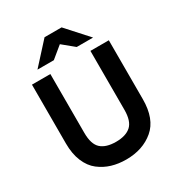

<svg xmlns="http://www.w3.org/2000/svg" viewBox="-213 -1064 1139 1220"><g transform="rotate(-30 357.0 -454.5)"><path d="M357 -834 273 -765H153L295 -921H420L561 -765H441ZM357 12Q301 12 252.5 -2.5Q204 -17 163 -48.5Q122 -80 98.5 -136Q75 -192 75 -268V-700H210V-268Q210 -185 247 -151.5Q284 -118 357 -118Q429 -118 466.5 -151.5Q504 -185 504 -268V-700H639V-268Q639 -123 559 -55.5Q479 12 357 12Z"/></g></svg>

Font: OVRPSS Recut ExtraBold
Style: Regular
Weight: 800
Designer: Giant Group
Foundry: Giant Group
Version: Version 1.001;hotconv 1.0.109;makeotfexe 2.5.65596